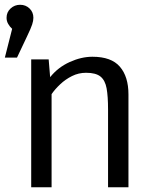

<svg xmlns="http://www.w3.org/2000/svg" viewBox="-20 -791 655 811"><path d="M65.1 -770.8Q88.7 -770.8 104.9 -755.1Q121 -739.5 121 -715.9Q121 -703.6 115.9 -687.7Q110.8 -671.8 93.8 -636.4L51.8 -547.7H0.5L31.3 -669.2Q21 -678.5 14.4 -690.3Q7.7 -702.1 7.7 -715.9Q7.7 -739.5 24.6 -755.1Q41.5 -770.8 65.1 -770.8ZM111.8 0V-540H185.6L191.8 -465.1Q225.1 -506.7 274.4 -529Q323.6 -551.3 370.3 -551.3Q450.3 -551.3 486.4 -509.2Q522.6 -467.2 522.6 -392.3V0H436.4V-328.7Q436.4 -384.1 430.3 -417.9Q424.1 -451.8 404.4 -467.7Q384.6 -483.6 343.6 -483.6Q311.8 -483.6 284.1 -469.7Q256.4 -455.9 234.4 -435.1Q212.3 -414.4 197.9 -393.3V0Z"/></svg>

Font: FiraCode Nerd Font Mono
Style: Regular
Weight: 400
Monospace: yes
Designer: Carrois Corporate, Edenspiekermann AG, Nikita Prokopov
Foundry: Carrois Corporate, Edenspiekermann AG, Nikita Prokopov
Version: Version 6.002;Nerd Fonts 3.4.0